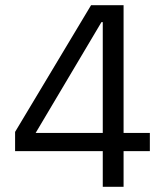

<svg xmlns="http://www.w3.org/2000/svg" viewBox="-20 -718 640 738"><path d="M375 0V-137H38V-211L330 -698H455V-207H556V-137H455V0ZM117 -207H375V-633H370Z"/></svg>

Font: IBM Plex Sans Devanagari
Style: Regular
Weight: 400
Designer: Mike Abbink, Paul van der Laan, Pieter van Rosmalen, Erin McLaughlin
Foundry: Bold Monday
Version: Version 1.1